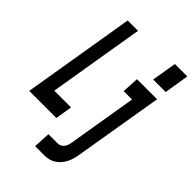

<svg xmlns="http://www.w3.org/2000/svg" viewBox="-295 -859 1182 1182"><g transform="rotate(45 295.5 -268.0)"><path d="M473 -589 500 -751H608L582 -589ZM-17 0 105 -735H195L91 -110H237L219 0ZM249 215 255 105H337Q347 105 358 99.5Q369 94 376.5 84.5Q384 75 387.5 64Q391 53 393 42L468 -410H395L401 -520H576L479 60Q476 79 471 97.5Q466 116 457 134Q448 152 435 167.5Q422 183 404.5 194.5Q387 206 368 210.5Q349 215 331 215Z"/></g></svg>

Font: Iosevka SS04 XBd Ex
Style: Italic
Weight: 800
Width: 7
Italic angle: -9°
Monospace: yes
Designer: Belleve Invis
Foundry: Belleve Invis
Version: Version 19.0.0; ttfautohint (v1.8.4)